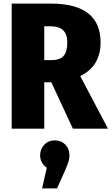

<svg xmlns="http://www.w3.org/2000/svg" viewBox="-20 -715 620 1067"><path d="M265 -258H226V0H45V-695H262Q539 -695 539 -479Q539 -348 426 -292L580 0H385ZM226 -381H267Q313 -381 333.5 -404.5Q354 -428 354 -479Q354 -525 331 -547Q308 -569 260 -569H226ZM366 148Q366 167 360.5 184Q355 201 341 234L297 332H214L240 217Q203 191 203 148Q203 114 226 89.5Q249 65 284 65Q320 65 343 88.5Q366 112 366 148Z"/></svg>

Font: Fira Sans Condensed ExtraBold
Style: Regular
Weight: 800
Width: 3
Designer: Carrois Corporate & Edenspiekermann AG
Foundry: Carrois Corporate GbR & Edenspiekermann AG
Version: Version 4.203